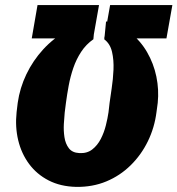

<svg xmlns="http://www.w3.org/2000/svg" viewBox="-20 -731 704 762"><path d="M241.7 -322.8 236.8 -284.2Q234.9 -265.6 233.4 -239Q231.9 -212.4 235.8 -186.5Q239.7 -160.6 253.2 -142.8Q266.6 -125 294.4 -123.5Q325.2 -121.6 345.9 -137.7Q366.7 -153.8 379.9 -179.4Q393.1 -205.1 400.1 -233.4Q407.2 -261.7 410.6 -285.2L415 -323.2Q418 -345.7 423.3 -380.9Q428.7 -416 430.4 -454.3Q432.1 -492.7 424.6 -525.1Q417 -557.6 394 -574.7L400.9 -646Q455.1 -633.8 496.1 -601.8Q537.1 -569.8 563.5 -524.4Q589.8 -479 600.6 -427Q611.3 -375 606 -322.8L601.1 -286.1Q593.3 -224.6 566.9 -170.4Q540.5 -116.2 498.5 -75Q456.5 -33.7 401.9 -11Q347.2 11.7 282.2 10.7Q220.2 9.3 173.1 -14.9Q126 -39.1 95.5 -80.3Q64.9 -121.6 52.2 -174.6Q39.6 -227.5 45.9 -286.1L50.3 -322.8Q58.6 -381.8 84.7 -436.3Q110.8 -490.7 151.6 -535.2Q192.4 -579.6 244.9 -608.9Q297.4 -638.2 357.4 -647L350.6 -575.2Q321.3 -554.7 302 -525.1Q282.7 -495.6 271 -461.4Q259.3 -427.2 252.7 -391.6Q246.1 -356 241.7 -322.8ZM373 -710.9 349.6 -578.6H106L128.9 -710.9ZM664.1 -710.9 640.6 -578.6H393.6L417 -710.9Z"/></svg>

Font: Roboto Black
Style: Italic
Weight: 900
Italic angle: -12°
Designer: Christian Robertson
Foundry: Google
Version: Version 3.0; 2020